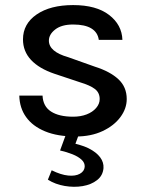

<svg xmlns="http://www.w3.org/2000/svg" viewBox="-20 -524 575 756"><path d="M56 0ZM278 13.5Q206.5 13.5 157.5 -6.8Q108.5 -27 82.8 -63Q57 -99 56 -147.5H147.5Q149.5 -105 181 -84.8Q212.5 -64.5 268 -64.5Q297.5 -64.5 321 -73.5Q344.5 -82.5 358.5 -98.8Q372.5 -115 372.5 -134Q372.5 -159 353.8 -173.5Q335 -188 295 -200L194.5 -233.5Q134 -254 102.2 -288Q70.5 -322 70.5 -369Q70.5 -430 124.2 -467Q178 -504 268 -504Q359 -504 409.5 -465.2Q460 -426.5 462 -367H369Q365 -396.5 339.8 -412Q314.5 -427.5 268 -427.5Q222.5 -427.5 197.5 -408Q172.5 -388.5 172.5 -364Q172.5 -320.5 248 -299L353.5 -261.5Q413.5 -242.5 446.2 -212Q479 -181.5 479 -134Q479 -96.5 454 -62.8Q429 -29 383.8 -7.8Q338.5 13.5 278 13.5ZM277 42Q307 49.5 329 60Q359.5 75.5 374.2 95.2Q389 115 387.5 138Q385 167.5 362.2 185.2Q339.5 203 305.5 208.8Q271.5 214.5 234.8 208.2Q198 202 168.5 183.5L183.5 146.5Q220 164.5 248.5 167.2Q277 170 294.5 160.2Q312 150.5 313.5 133Q314.5 117 301.2 104.8Q288 92.5 265.5 83.5Q243 74.5 216.5 68.5L254 -34L303 -28.5Z"/></svg>

Font: Betinya Sans Medium
Style: Regular
Weight: 500
Designer: Jonathan Pinhorn
Version: Version 2.001;December 9, 2019;FontCreator 12.0.0.2547 64-bi